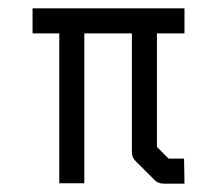

<svg xmlns="http://www.w3.org/2000/svg" viewBox="-20 -490 532 460"><path d="M58 -410V-470H422V-410H356V-138L384 -110H421L422 -50H372Q359 -50 350 -59L304 -105Q296 -113 296 -126V-410H182V-51H122V-410Z"/></svg>

Font: IBM 3270 Semi-Condensed
Style: Condensed
Weight: 400
Monospace: yes
Version: Version 2.3.1